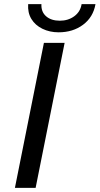

<svg xmlns="http://www.w3.org/2000/svg" viewBox="-20 -907 481 927"><path d="M52 0 192 -700H292L152 0ZM263 -751Q220 -751 185 -768Q150 -785 131.5 -815.5Q113 -846 116 -887H180Q178 -850 202.5 -828.5Q227 -807 269 -807Q309 -807 338.5 -828.5Q368 -850 374 -887H441Q430 -824 381 -787.5Q332 -751 263 -751Z"/></svg>

Font: MOST Montserrat Medium
Style: Italic
Weight: 500
Italic angle: -11.3°
Designer: Julieta Ulanovsky
Foundry: Julieta Ulanovsky
Version: Version 8.000;March 11, 2024;FontCreator 15.0.0.2926 64-bit